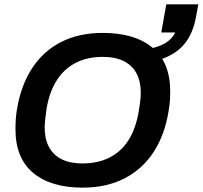

<svg xmlns="http://www.w3.org/2000/svg" viewBox="-20 -849 930 881"><path d="M359 12Q214 12 132.5 -55.5Q51 -123 51 -256Q51 -280 52.5 -303Q54 -326 58 -348Q76 -457 127 -535.5Q178 -614 260 -656Q342 -698 452 -698Q598 -698 679.5 -630.5Q761 -563 761 -430Q761 -408 759.5 -386Q758 -364 754 -342Q737 -232 685.5 -152.5Q634 -73 551.5 -30.5Q469 12 359 12ZM357 -99Q430 -99 483.5 -126.5Q537 -154 570 -206.5Q603 -259 616 -335Q620 -357 622 -372.5Q624 -388 625 -400Q626 -412 626 -423Q626 -475 606.5 -512Q587 -549 548 -568.5Q509 -588 452 -588Q380 -588 327 -560.5Q274 -533 240.5 -480.5Q207 -428 194 -352Q191 -330 189 -314Q187 -298 186 -286.5Q185 -275 185 -264Q185 -212 204.5 -175Q224 -138 262.5 -118.5Q301 -99 357 -99ZM634 -558 645 -622Q697 -629 732 -647.5Q767 -666 784 -700H720L743 -829H890L880 -775Q863 -675 803 -623.5Q743 -572 634 -558Z"/></svg>

Font: Archivo Variable SemiBold
Style: Italic
Weight: 600
Italic angle: -10°
Designer: Hector Gatti
Foundry: Omnibus-Type
Version: Version 2.001